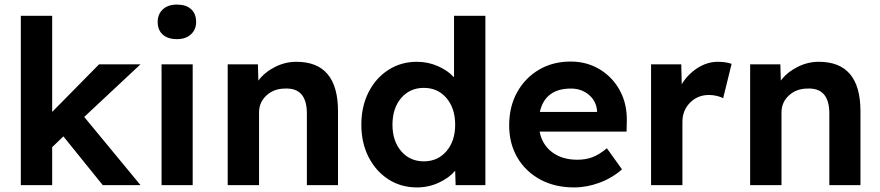

<svg xmlns="http://www.w3.org/2000/svg" viewBox="-20 -809 3845 839"><path d="M71 0V-740H208V-320L413 -528H594L348 -298L594 0H429L257 -213L208 -166V0Z M753 -638Q713 -638 691 -658Q669 -678 669 -713Q669 -747 691.5 -768Q714 -789 753 -789Q793 -789 815 -769Q837 -749 837 -713Q837 -680 814.5 -659Q792 -638 753 -638ZM686 0V-528H822V0Z M975 0V-528H1107L1109 -457Q1136 -493 1181 -516Q1226 -539 1275 -539Q1457 -539 1457 -323V0H1321V-313Q1321 -426 1226 -422Q1177 -422 1144.5 -392Q1112 -362 1112 -318V0Z M1802 10Q1732 10 1677 -25.5Q1622 -61 1590.5 -123Q1559 -185 1559 -264Q1559 -344 1590.5 -406Q1622 -468 1677 -503.5Q1732 -539 1802 -539Q1850 -539 1893.5 -520Q1937 -501 1964 -471V-740H2101V0H1971L1969 -63Q1943 -32 1898 -11Q1853 10 1802 10ZM1832 -104Q1893 -104 1931 -148.5Q1969 -193 1969 -264Q1969 -336 1931 -380.5Q1893 -425 1832 -425Q1771 -425 1733 -380.5Q1695 -336 1695 -264Q1695 -193 1733 -148.5Q1771 -104 1832 -104Z M2489 10Q2404 10 2340 -25Q2276 -60 2240.5 -121Q2205 -182 2205 -261Q2205 -343 2239.5 -405.5Q2274 -468 2334.5 -504Q2395 -540 2474 -540Q2545 -540 2601.5 -505.5Q2658 -471 2689.5 -412Q2721 -353 2719 -277L2718 -234H2338Q2349 -177 2392.5 -144Q2436 -111 2503 -111Q2539 -111 2568.5 -122Q2598 -133 2632 -161L2698 -69Q2655 -31 2599.5 -10.5Q2544 10 2489 10ZM2475 -422Q2362 -422 2339 -320H2589V-324Q2586 -367 2553.5 -394.5Q2521 -422 2475 -422Z M2825 0V-528H2957L2959 -441Q2985 -484 3027.5 -511.5Q3070 -539 3117 -539Q3135 -539 3150.5 -536.5Q3166 -534 3177 -530L3140 -380Q3129 -386 3112 -390Q3095 -394 3078 -394Q3029 -394 2995.5 -360.5Q2962 -327 2962 -276V0Z M3258 0V-528H3390L3392 -457Q3419 -493 3464 -516Q3509 -539 3558 -539Q3740 -539 3740 -323V0H3604V-313Q3604 -426 3509 -422Q3460 -422 3427.5 -392Q3395 -362 3395 -318V0Z"/></svg>

Font: Lexend SemiBold
Style: Regular
Weight: 600
Designer: Bonnie Shaver-Troup, Thomas Jockin
Foundry: Lexend
Version: Version 1.005; ttfautohint (v1.8.3)